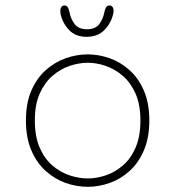

<svg xmlns="http://www.w3.org/2000/svg" viewBox="-20 -692 659 722"><path d="M310 10.5Q268 10.5 227 -4Q186 -18.5 152 -49Q118 -79.5 97.8 -126.8Q77.5 -174 77.5 -239Q77.5 -304 97.8 -351Q118 -398 152 -428.2Q186 -458.5 227 -473Q268 -487.5 310 -487.5Q351.5 -487.5 392.5 -473Q433.5 -458.5 467.2 -428.2Q501 -398 521.2 -351Q541.5 -304 541.5 -239Q541.5 -174 521.2 -126.8Q501 -79.5 467.2 -49Q433.5 -18.5 392.5 -4Q351.5 10.5 310 10.5ZM310 -21Q343 -21 377.5 -32.5Q412 -44 441.8 -69.5Q471.5 -95 489.8 -136.8Q508 -178.5 508 -239Q508 -298.5 489.8 -339.8Q471.5 -381 441.8 -406.8Q412 -432.5 377.5 -444.2Q343 -456 310 -456Q277 -456 242 -444.2Q207 -432.5 177.2 -406.8Q147.5 -381 129.2 -339.8Q111 -298.5 111 -239Q111 -178.5 129.2 -136.8Q147.5 -95 177.2 -69.5Q207 -44 242 -32.5Q277 -21 310 -21ZM391.5 -671.5Q398.5 -671.5 402.8 -666.2Q407 -661 407 -651Q407 -649 406.8 -646.5Q406.5 -644 406 -641.5Q398.5 -606 373.2 -579.8Q348 -553.5 306 -553.5Q263.5 -553.5 239 -579.8Q214.5 -606 207.5 -641.5Q207 -644 207 -646.5Q207 -649 207 -651Q207 -661 211.2 -666.2Q215.5 -671.5 222 -671.5Q230.5 -671.5 234.8 -664.8Q239 -658 241.5 -645Q245.5 -622.5 260.2 -602.2Q275 -582 307 -582Q339.5 -582 353.8 -602.2Q368 -622.5 372 -644.5Q374.5 -657.5 378.8 -664.5Q383 -671.5 391.5 -671.5Z"/></svg>

Font: Sono Monospace ExtraLight
Style: Regular
Weight: 250
Version: Version 2.112